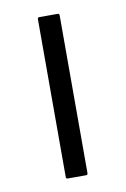

<svg xmlns="http://www.w3.org/2000/svg" viewBox="-61 -580 353 539"><g transform="rotate(-10 115.0 -310.0)"><path d="M146 -85Q146 -80 141 -80H89Q84 -80 84 -85V-535Q84 -540 89 -540H141Q146 -540 146 -535Z"/></g></svg>

Font: Gowun Dodum
Style: Regular
Weight: 400
Designer: Yanghee Ryu
Foundry: Yanghee Ryu
Version: Version 2.000